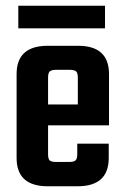

<svg xmlns="http://www.w3.org/2000/svg" viewBox="-20 -651 432 671"><path d="M147 -491H253Q361 -491 361 -392V-213H148V-112Q148 -96 153.5 -90.5Q159 -85 176 -85H222Q238 -85 244 -90.5Q250 -96 250 -112V-149H360V-99Q360 0 251 0H147Q38 0 38 -99V-392Q38 -491 147 -491ZM148 -286H252V-380Q252 -396 246 -401.5Q240 -407 224 -407H176Q160 -407 154 -401.5Q148 -396 148 -380ZM347 -631V-552H44V-631Z"/></svg>

Font: Teko Medium
Style: Regular
Weight: 500
Designer: Manushi Parikh, Jonny Pinhorn
Foundry: Indian Type Foundry
Version: Version 1.106;PS 1.0;hotconv 1.0.78;makeotf.lib2.5.61930; tt